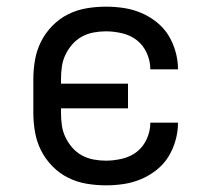

<svg xmlns="http://www.w3.org/2000/svg" viewBox="-20 -548 640 576"><path d="M298 8Q268 8 239 3Q210 -2 184 -15Q158 -28 137 -49.5Q116 -71 103 -97Q90 -123 85 -152Q80 -181 80 -210V-310Q80 -339 85 -368Q90 -397 103 -423Q116 -449 137 -470.5Q158 -492 184 -505Q210 -518 239 -523Q268 -528 298 -528Q325 -528 351.5 -524Q378 -520 403 -509.5Q428 -499 449.5 -482Q471 -465 485 -442.5Q499 -420 506.5 -393.5Q514 -367 514 -340H431Q431 -365 420.5 -388.5Q410 -412 391 -427Q372 -442 347 -448Q322 -454 298 -454Q279 -454 260.5 -450.5Q242 -447 225.5 -438Q209 -429 196.5 -414.5Q184 -400 176 -383Q168 -366 165.5 -347.5Q163 -329 163 -310V-297H364V-223H163V-210Q163 -191 165.5 -172.5Q168 -154 176 -137Q184 -120 196.5 -105.5Q209 -91 225.5 -82Q242 -73 260.5 -69.5Q279 -66 298 -66Q322 -66 347 -72Q372 -78 391 -93Q410 -108 420.5 -131.5Q431 -155 431 -180H514Q514 -153 506.5 -126.5Q499 -100 485 -77.5Q471 -55 449.5 -38Q428 -21 403 -10.5Q378 0 351.5 4Q325 8 298 8Z"/></svg>

Font: Nova Nerd Font
Style: Regular
Weight: 400
Designer: Belleve Invis
Foundry: Belleve Invis
Version: Version 24.1.4; ttfautohint (v1.8.4);Nerd Fonts 3.1.1